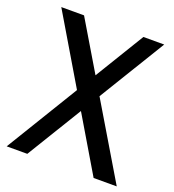

<svg xmlns="http://www.w3.org/2000/svg" viewBox="-133 -833 850 936"><g transform="rotate(20 292.5 -364.5)"><path d="M143 -729 578 0H458L25 -729ZM451 -729H559L114 0H7Z"/></g></svg>

Font: Rosario Light Medium
Style: Regular
Weight: 500
Version: Version 1.101; ttfautohint (v1.8.1.43-b0c9)